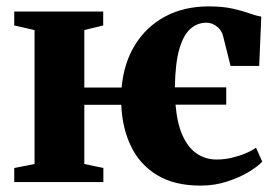

<svg xmlns="http://www.w3.org/2000/svg" viewBox="-20 -569 862 600"><path d="M606.5 11Q525.5 11 471.5 -21.5Q417.5 -54 389.8 -111Q362 -168 359 -241.5H243.5V-56.5L303 -44V0H24.5V-44L88 -56.5V-475L24.5 -489.5V-533H302.5V-489.5L243.5 -475V-295.5H360Q367 -372.5 402.5 -429.5Q438 -486.5 496.8 -517.8Q555.5 -549 632 -549Q676.5 -549 707.2 -542Q738 -535 759.5 -527.2Q781 -519.5 796.5 -517L790 -363H700.5L677 -457Q674 -469 666.2 -478Q658.5 -487 647.8 -492.5Q637 -498 625 -498Q596 -498 574.2 -478.2Q552.5 -458.5 540 -414.2Q527.5 -370 526.5 -296H687V-242H528.5Q533.5 -183 550.8 -145Q568 -107 595.2 -88.8Q622.5 -70.5 656.5 -70.5Q680.5 -70.5 703.2 -75.8Q726 -81 746 -89.2Q766 -97.5 780 -107.5L799.5 -64Q786.5 -49.5 757.8 -32Q729 -14.5 690 -1.8Q651 11 606.5 11Z"/></svg>

Font: Merriweather 72pt ExtraBold
Style: Regular
Weight: 800
Version: Version 2.100